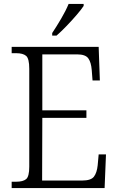

<svg xmlns="http://www.w3.org/2000/svg" viewBox="-20 -951 598 971"><path d="M39 0V-32H62Q96 -32 112 -45Q128 -58 128 -108V-603Q128 -655 112 -668.5Q96 -682 62 -682H39V-714H479L485 -544H448L444 -596Q441 -636 426.5 -656Q412 -676 370 -676H194V-393H417V-355H194L193 -38H396Q440 -38 455 -57.5Q470 -77 474 -115L479 -170H516L509 0ZM244 -784Q266 -817 289.5 -857Q313 -897 327 -931H403V-921Q392 -904 368 -876Q344 -848 316.5 -819.5Q289 -791 266 -771H244Z"/></svg>

Font: Noto Serif Armenian SemiCondensed Light
Style: Regular
Weight: 300
Width: 4
Designer: Monotype Design Team
Foundry: Monotype Imaging Inc.
Version: Version 2.008; ttfautohint (v1.8.4.7-5d5b)